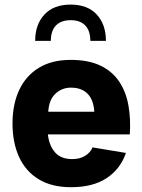

<svg xmlns="http://www.w3.org/2000/svg" viewBox="-20 -798 608 824"><path d="M283.2 -778.3Q210.4 -778.3 170.7 -735.6Q130.9 -692.9 130.9 -622.6H198.2Q198.2 -666 220.2 -688.7Q242.2 -711.4 283.2 -711.4Q324.2 -711.4 345.9 -688.7Q367.7 -666 367.7 -622.6H434.6Q434.6 -692.9 395.3 -735.6Q356 -778.3 283.2 -778.3ZM185.5 -221.2H537.1Q541.5 -287.6 531.2 -345.5Q521 -403.3 491.9 -447.3Q462.9 -491.2 411.6 -516.1Q360.4 -541 283.2 -541Q202.1 -541 146.5 -506.8Q90.8 -472.7 62.3 -411.4Q33.7 -350.1 33.7 -268.1Q33.7 -186 61.8 -124.5Q89.8 -63 145.8 -28.8Q201.7 5.4 285.2 5.4Q378.4 5.4 437.5 -33.4Q496.6 -72.3 520.5 -141.6L377 -165.5Q368.2 -143.1 345.2 -129.2Q322.3 -115.2 290.5 -115.2Q241.7 -115.2 216.3 -144Q190.9 -172.9 185.5 -221.2ZM187 -318.4Q190.4 -370.6 218.3 -396.2Q246.1 -421.9 284.7 -421.9Q313.5 -421.9 335 -411.1Q356.4 -400.4 369.4 -377.7Q382.3 -355 384.8 -318.4Z"/></svg>

Font: Estedad-FD-VF Thin
Style: Regular
Weight: 100
Designer: Amin Abedi
Version: Version 5.0